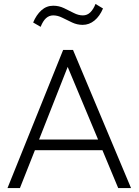

<svg xmlns="http://www.w3.org/2000/svg" viewBox="-20 -953 702 973"><path d="M18 0 300 -700H350L644 0H579L499 -192H157L81 0ZM178 -246H477L323 -614ZM186 -817 148 -839Q164 -877.5 189.8 -900.8Q215.5 -924 250 -924Q278.5 -924 304.2 -911.8Q330 -899.5 353.8 -887.2Q377.5 -875 400 -875Q422 -875 437.8 -890.5Q453.5 -906 464 -933L502 -910Q485.5 -871 458.8 -849Q432 -827 399 -827Q371 -827 345.5 -839Q320 -851 296.2 -863Q272.5 -875 250 -875Q229 -875 213.2 -860.8Q197.5 -846.5 186 -817Z"/></svg>

Font: Geologica Cursive Thin
Style: Regular
Weight: 250
Designer: Sindre Bremnes, Frode Helland
Foundry: Monokrom Skriftforlag AS
Version: Version 1.010;gftools[0.9.28]